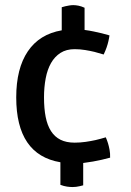

<svg xmlns="http://www.w3.org/2000/svg" viewBox="-20 -634 514 756"><path d="M43.9 -250.5Q43.9 -364.3 89.6 -431.9Q135.3 -499.5 223.1 -514.6V-605.5Q229.5 -607.4 237.3 -609.4Q243.7 -610.8 252 -612.3Q260.3 -613.8 268.6 -613.8Q277.8 -613.8 289.1 -611.6Q300.3 -609.4 313 -603.5V-516.1Q331.5 -513.7 349.1 -510Q366.7 -506.3 380.9 -502.9Q397 -499 411.1 -494.6Q409.7 -483.9 406.7 -471.2Q404.3 -460.4 399.7 -447Q395 -433.6 388.2 -419.4Q371.1 -424.8 352.1 -429.7Q335.9 -433.6 315.4 -437Q294.9 -440.4 273.9 -440.4Q241.2 -440.4 218.3 -425.8Q195.3 -411.1 180.9 -385.7Q166.5 -360.4 159.9 -325.4Q153.3 -290.5 153.3 -250.5Q153.3 -206.5 159.9 -173.3Q166.5 -140.1 180.9 -117.7Q195.3 -95.2 218.3 -83.7Q241.2 -72.3 273.9 -72.3Q295.4 -72.3 317.1 -75.4Q338.9 -78.6 356.4 -82.5Q377 -87.4 396.5 -93.3Q401.4 -82.5 405.3 -69.8Q408.7 -58.6 411.4 -44.2Q414.1 -29.8 413.6 -13.2Q397.9 -8.8 380.4 -4.9Q365.2 -1.5 346.2 2Q327.1 5.4 307.6 7.8V95.7Q301.3 97.7 293.9 99.1Q287.6 100.6 280 101.6Q272.5 102.5 265.1 102.5Q255.9 102.5 243.9 100.8Q231.9 99.1 217.8 93.8V4.9Q43.9 -24.4 43.9 -250.5Z"/></svg>

Font: Basic
Style: Regular
Weight: 400
Designer: Magnus Gaarde
Foundry: Magnus Gaarde
Version: Version 1.003; ttfautohint (v1.1) -l 6 -r 16 -G 0 -x 16 -D l